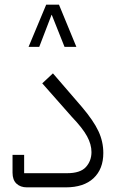

<svg xmlns="http://www.w3.org/2000/svg" viewBox="-20 -807 506 827"><path d="M96 0Q68 0 51 -16Q34 -32 34 -63V-140H84V-61H269Q326 -61 350 -87.5Q374 -114 374 -152Q374 -185 355 -220Q336 -255 290 -303L162 -448L208 -491L333 -346Q383 -287 404 -242Q425 -197 425 -148Q425 -79 383 -39.5Q341 0 263 0ZM309 -605H258L203 -743H202L149 -605H103L179 -787H234Z"/></svg>

Font: IBM Plex Sans Arabic Light
Style: Regular
Weight: 300
Designer: Mike Abbink, Paul van der Laan, Pieter van Rosmalen, Wael Morcos, Khajak Apelian
Foundry: Bold Monday
Version: Version 1.2